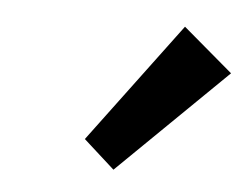

<svg xmlns="http://www.w3.org/2000/svg" viewBox="-32 -827 419 325"><g transform="rotate(5 177.5 -664.0)"><path d="M170.9 -538.7 118.2 -586.2 270.5 -790.4 355 -718.6Z"/></g></svg>

Font: Anaheim
Style: Regular
Weight: 400
Designer: Vernon Adams
Foundry: Vernon Adams
Version: Version 2.001